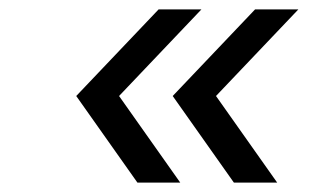

<svg xmlns="http://www.w3.org/2000/svg" viewBox="-20 -483 704 408"><path d="M272 -95 142 -279 317 -463H408L233 -279L363 -95ZM477 -95 347 -279 522 -463H614L439 -279L569 -95Z"/></svg>

Font: Orkney Medium
Style: MediumItalic
Weight: 500
Designer: Samuel Oakes and Alfredo Marco Pradil
Foundry: Alfredo Marco Pradil
Version: 1.0; ttfautohint (v1.5)